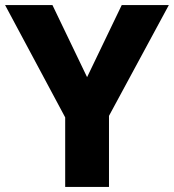

<svg xmlns="http://www.w3.org/2000/svg" viewBox="-20 -734 683 754"><path d="M322 -431 186 -714H0L236 -273V0H408V-279L643 -714H458Z"/></svg>

Font: Noto Sans Lao ExtraBold
Style: Regular
Weight: 800
Designer: Monotype Design Team
Foundry: Monotype Imaging Inc.
Version: Version 2.003